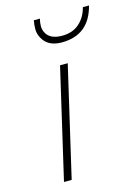

<svg xmlns="http://www.w3.org/2000/svg" viewBox="-111 -782 603 844"><g transform="rotate(-15 190.0 -360.5)"><path d="M73 0 189 -500H224L108 0ZM157 -721Q152 -705 152 -686.5Q152 -668 164 -650Q184 -623 232 -623Q280 -623 310.5 -650Q341 -677 352 -721H380Q348 -595 223 -595Q166 -595 141 -632Q125 -656 125 -679.5Q125 -703 129 -721Z"/></g></svg>

Font: Titillium Web ExtraLight
Style: Italic
Weight: 275
Italic angle: -13°
Version: Version 1.002;PS 57.000;hotconv 1.0.70;makeotf.lib2.5.55311